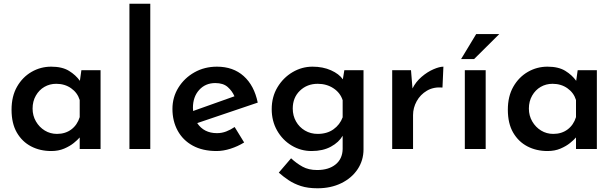

<svg xmlns="http://www.w3.org/2000/svg" viewBox="-20 -800 3303 1031"><path d="M255 11Q195 11 147 -14Q99 -39 70.5 -88Q42 -137 42 -211Q42 -283 71.5 -334.5Q101 -386 149.5 -414Q198 -442 255 -442Q314 -442 350.5 -419.5Q387 -397 409 -366L417 -423H520V0H408V-62Q397 -49 376 -32Q355 -15 324.5 -2Q294 11 255 11ZM286 -81Q331 -81 363 -105Q395 -129 408 -171V-263Q396 -302 362 -326Q328 -350 282 -350Q247 -350 218.5 -333.5Q190 -317 172.5 -286.5Q155 -256 155 -217Q155 -179 173 -148Q191 -117 220.5 -99Q250 -81 286 -81Z M675 -780H787V0H675Z M1143 11Q1068 11 1015 -18Q962 -47 934 -98.5Q906 -150 906 -215Q906 -278 938 -329.5Q970 -381 1024 -411.5Q1078 -442 1145 -442Q1232 -442 1288.5 -391.5Q1345 -341 1364 -249L1039 -139Q1075 -85 1145 -85Q1171 -85 1194.5 -94Q1218 -103 1240 -118L1291 -35Q1257 -14 1218 -1.5Q1179 11 1143 11ZM1016 -221Q1016 -213 1017 -204L1239 -283Q1227 -311 1203 -332.5Q1179 -354 1136 -354Q1083 -354 1049.5 -317Q1016 -280 1016 -221Z M1685 211Q1633 211 1596 199Q1559 187 1530.5 168Q1502 149 1477 127L1543 50Q1572 77 1604.5 95Q1637 113 1683 113Q1745 113 1782 83Q1819 53 1820 0V-71Q1800 -36 1757 -12.5Q1714 11 1653 11Q1595 11 1546 -18.5Q1497 -48 1468 -99Q1439 -150 1439 -214Q1439 -280 1470 -331.5Q1501 -383 1551 -412.5Q1601 -442 1658 -442Q1714 -442 1757.5 -422.5Q1801 -403 1821 -374L1829 -423H1932V2Q1932 61 1900.5 108.5Q1869 156 1813 183.5Q1757 211 1685 211ZM1552 -217Q1552 -179 1569.5 -148Q1587 -117 1617.5 -99Q1648 -81 1686 -81Q1736 -81 1770.5 -105.5Q1805 -130 1820 -170V-262Q1807 -302 1770.5 -326Q1734 -350 1686 -350Q1629 -350 1590.5 -313Q1552 -276 1552 -217Z M2187 -423 2195 -325Q2213 -361 2244 -387.5Q2275 -414 2307.5 -428Q2340 -442 2361 -442L2356 -330Q2308 -334 2272.5 -313Q2237 -292 2217.5 -256.5Q2198 -221 2198 -182V0H2086V-423Z M2476 -423H2588V0H2476ZM2661 -617 2526 -483H2456L2537 -617Z M2920 11Q2860 11 2812 -14Q2764 -39 2735.5 -88Q2707 -137 2707 -211Q2707 -283 2736.5 -334.5Q2766 -386 2814.5 -414Q2863 -442 2920 -442Q2979 -442 3015.5 -419.5Q3052 -397 3074 -366L3082 -423H3185V0H3073V-62Q3062 -49 3041 -32Q3020 -15 2989.5 -2Q2959 11 2920 11ZM2951 -81Q2996 -81 3028 -105Q3060 -129 3073 -171V-263Q3061 -302 3027 -326Q2993 -350 2947 -350Q2912 -350 2883.5 -333.5Q2855 -317 2837.5 -286.5Q2820 -256 2820 -217Q2820 -179 2838 -148Q2856 -117 2885.5 -99Q2915 -81 2951 -81Z"/></svg>

Font: Synthetic SemiBold
Style: Regular
Weight: 600
Designer: Santiago Orozco
Foundry: Typemade
Version: Version 2.000; ttfautohint (v1.8.4.7-5d5b)